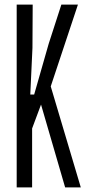

<svg xmlns="http://www.w3.org/2000/svg" viewBox="-20 -820 386 840"><path d="M53 0V-800H123L122 -610.5L112.5 -406.5H129.5L193 -628.5L248.5 -800H321L202 -442L333.5 0H265L159.5 -362.5L120.5 -258V0Z"/></svg>

Font: Big Shoulders Display Thin
Style: Regular
Weight: 400
Version: Version 2.002